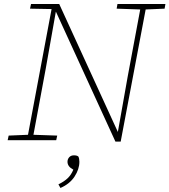

<svg xmlns="http://www.w3.org/2000/svg" viewBox="-20 -696 841 953"><path d="M559 -653 563 -676H801L797 -653L703 -649L579 7H553L258 -637H257L207 -355L146 -27L264 -23L259 0H18L23 -23L119 -27L236 -651L129 -653L134 -676H274L565 -41L614 -317L676 -649ZM374 107Q374 144 350 180.5Q326 217 280 237L270 219Q299 205 316.5 188Q334 171 344 146Q315 131 315 107Q315 94 323.5 84.5Q332 75 347 75Q362 75 369 81Q374 91 374 107Z"/></svg>

Font: Source Serif 4 SmText ExtraLight
Style: Italic
Weight: 200
Italic angle: -12°
Designer: Frank Grießhammer
Foundry: Adobe
Version: Version 4.005;hotconv 1.1.0;makeotfexe 2.6.0